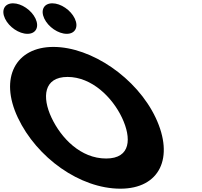

<svg xmlns="http://www.w3.org/2000/svg" viewBox="-238 -1123 1219 1158"><path d="M-159.4 -1103C-210.4 -1103 -232 -1062 -207.9 -1011C-183.8 -960 -123.4 -919 -72.4 -919C-21.4 -919 0.2 -960 -23.9 -1011C-48 -1062 -108.4 -1103 -159.4 -1103ZM77.6 -1103C26.6 -1103 5 -1062 29.1 -1011C53.2 -960 113.6 -919 164.6 -919C215.6 -919 237.2 -960 213.1 -1011C189 -1062 128.6 -1103 77.6 -1103ZM-130.2 -413C-16.3 -172 244.1 15 488.1 15C725.1 15 814.7 -172 700.8 -413C586.8 -654 312.9 -840 83.9 -840C-143.1 -840 -244.2 -654 -130.2 -413ZM72.8 -413C14.6 -536 24.5 -659 169.5 -659C315.5 -659 439.6 -536 497.8 -413C555.9 -290 552.1 -167 402.1 -167C248.1 -167 130.9 -290 72.8 -413Z"/></svg>

Font: Hussar
Style: BdOpOblFive
Weight: 700
Foundry: Cannot Into Space Fonts
Version: Version 2.00